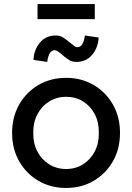

<svg xmlns="http://www.w3.org/2000/svg" viewBox="-20 -922 655 952"><path d="M308 10Q231 10 170.5 -25.5Q110 -61 75 -122.5Q40 -184 40 -263Q40 -342 75 -403.5Q110 -465 170.5 -500.5Q231 -536 308 -536Q384 -536 444.5 -500.5Q505 -465 540 -403.5Q575 -342 575 -263Q575 -184 540 -122.5Q505 -61 444.5 -25.5Q384 10 308 10ZM308 -84Q355 -84 392 -107.5Q429 -131 450 -171.5Q471 -212 470 -263Q471 -315 450 -355.5Q429 -396 392 -419Q355 -442 308 -442Q261 -442 223.5 -418.5Q186 -395 165 -354.5Q144 -314 145 -263Q144 -212 165 -171.5Q186 -131 223.5 -107.5Q261 -84 308 -84ZM359 -615Q339 -615 325.5 -623Q312 -631 297 -643Q278 -660 268.5 -666.5Q259 -673 251 -673Q222 -673 214 -615L146 -625Q148 -674 177.5 -710Q207 -746 256 -746Q276 -746 289.5 -738Q303 -730 318 -718Q338 -702 347 -695Q356 -688 364 -688Q393 -688 401 -746L469 -736Q467 -687 437.5 -651Q408 -615 359 -615ZM166 -827V-902H450V-827Z"/></svg>

Font: Lexend Deca
Style: Regular
Weight: 400
Designer: Bonnie Shaver-Troup, Thomas Jockin
Foundry: Lexend
Version: Version 1.008; ttfautohint (v1.8.4.7-5d5b)